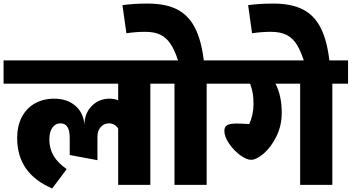

<svg xmlns="http://www.w3.org/2000/svg" viewBox="-40 -1034 1967 1074"><path d="M889 -566H801V0H621V-315Q602 -344 569 -344Q542 -344 523.5 -323.5Q505 -303 505 -269V-138L350 -167V-263Q350 -344 299 -344Q270 -344 253 -320Q236 -296 236 -254Q236 -203 259.5 -163Q283 -123 333 -88L252 20Q56 -63 56 -262Q56 -329 82 -379Q108 -429 155 -455.5Q202 -482 263 -482Q336 -482 382 -442Q428 -402 432 -335Q433 -401 473.5 -441.5Q514 -482 572 -482Q600 -482 621 -473V-566H-20V-696H889Z M1204 -566H1116V0H936V-566H849V-696H956Q936 -756 913 -790Q890 -824 856.5 -840Q823 -856 772 -856Q720 -856 667 -848L645 -1005Q703 -1014 786 -1014Q886 -1014 949.5 -982Q1013 -950 1049.5 -880.5Q1086 -811 1100 -696H1204Z M1907 -566H1819V0H1639V-566H1501Q1536 -499 1536 -403Q1536 -331 1506 -270.5Q1476 -210 1435 -175Q1394 -140 1364 -140Q1339 -140 1303 -166.5Q1267 -193 1241 -231.5Q1215 -270 1215 -302Q1215 -324 1230 -333.5Q1245 -343 1283 -343Q1306 -343 1354 -340Q1378 -391 1378 -452Q1378 -483 1374.5 -508Q1371 -533 1359 -566H1164V-696H1907Z M1475 -856Q1423 -856 1370 -848L1348 -1005Q1407 -1014 1489 -1014Q1590 -1014 1654.5 -981Q1719 -948 1755 -876Q1791 -804 1804 -684L1667 -672Q1646 -742 1622.5 -781Q1599 -820 1564.5 -838Q1530 -856 1475 -856Z"/></svg>

Font: FiraGO Heavy
Style: Regular
Weight: 900
Designer: bBox Type
Foundry: bBox Type GmbH
Version: Version 1.001